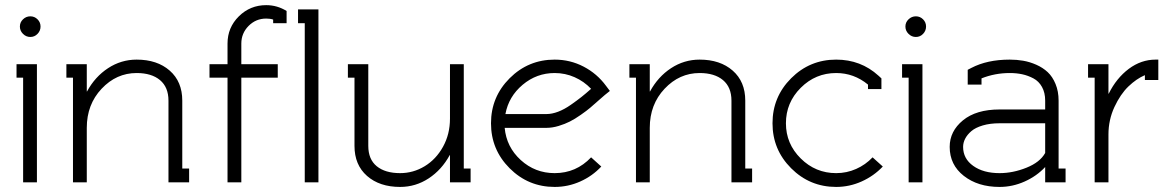

<svg xmlns="http://www.w3.org/2000/svg" viewBox="-20 -716 4605 754"><path d="M70.3 -640.1Q82.5 -651.9 99.1 -651.9Q115.7 -651.9 127.4 -640.1Q139.2 -628.4 139.2 -611.8Q139.2 -595.2 127.4 -583Q115.7 -570.8 99.1 -570.8Q82.5 -570.8 70.3 -583Q58.1 -595.2 58.1 -611.8Q58.1 -628.4 70.3 -640.1ZM70.8 -411.1H44.9V-463.9H125V0H70.8Z M722.7 0H641.6V-320.8Q641.6 -373.5 608.4 -401.4Q575.2 -429.2 516.6 -429.2Q437 -429.2 378.9 -367.4Q320.8 -305.7 320.8 -213.9V0H266.6V-411.1H240.7V-463.9H320.8V-356.9H321.8Q353 -414.6 404.3 -448.2Q455.6 -481.9 516.6 -481.9Q597.2 -481.9 646.5 -438.7Q695.8 -395.5 695.8 -320.8V-54.2H722.7Z M1052.7 -639.2Q1041 -643.1 1025.4 -643.1Q984.9 -643.1 956.3 -614.3Q927.7 -585.4 927.7 -544.9V-463.9H1070.8V-411.1H927.7V0H873.5V-411.1H802.7V-463.9H873.5V-544.9Q873.5 -607.9 918 -651.9Q962.4 -695.8 1025.4 -695.8Q1068.4 -695.8 1105.5 -672.9V-625H1052.7ZM1230.5 -679.2V0H1176.8V-625H1150.4V-679.2Z M1346.2 -463.9H1426.3V-143.1Q1426.3 -90.3 1459.5 -63.2Q1492.7 -36.1 1551.3 -36.1Q1603 -36.1 1647.7 -63.2Q1692.4 -90.3 1719.7 -139.6Q1747.1 -189 1747.1 -250V-463.9H1801.3V-54.2H1828.1V0H1747.1V-106.9H1746.1Q1714.8 -49.3 1663.6 -15.6Q1612.3 18.1 1551.3 18.1Q1470.7 18.1 1421.4 -25.1Q1372.1 -68.4 1372.1 -143.1V-411.1H1346.2Z M2126 -268.1Q2147.5 -268.1 2171.9 -277.3Q2196.3 -286.6 2221.4 -304.2Q2246.6 -321.8 2263.2 -335Q2279.8 -348.1 2301.3 -367.2Q2273.4 -396.5 2236.6 -412.8Q2199.7 -429.2 2158.2 -429.2Q2087.4 -429.2 2032.5 -383.1Q1977.5 -336.9 1964.8 -268.1ZM1961.9 -213.9Q1968.8 -138.7 2025.1 -87.4Q2081.5 -36.1 2158.2 -36.1Q2242.7 -36.1 2301.3 -98.1L2341.3 -62Q2306.2 -24.4 2258.5 -3.2Q2210.9 18.1 2158.2 18.1Q2054.7 18.1 1981.4 -55.2Q1908.2 -128.4 1908.2 -231.9Q1908.2 -335.4 1981.4 -408.7Q2054.7 -481.9 2158.2 -481.9Q2219.2 -481.9 2272 -454.3Q2324.7 -426.8 2359.9 -378.9L2375 -358.9L2355 -342.8Q2350.1 -338.9 2330.3 -321.3Q2310.5 -303.7 2297.6 -292.7Q2284.7 -281.7 2261 -265.1Q2237.3 -248.5 2218 -238.8Q2198.7 -229 2173.8 -221.4Q2148.9 -213.9 2126 -213.9Z M2933.6 0H2852.5V-320.8Q2852.5 -373.5 2819.3 -401.4Q2786.1 -429.2 2727.5 -429.2Q2647.9 -429.2 2589.8 -367.4Q2531.7 -305.7 2531.7 -213.9V0H2477.5V-411.1H2451.7V-463.9H2531.7V-356.9H2532.7Q2564 -414.6 2615.2 -448.2Q2666.5 -481.9 2727.5 -481.9Q2808.1 -481.9 2857.4 -438.7Q2906.7 -395.5 2906.7 -320.8V-54.2H2933.6Z M3263.7 18.1Q3160.2 18.1 3086.9 -55.2Q3013.7 -128.4 3013.7 -231.9Q3013.7 -335.4 3086.9 -408.7Q3160.2 -481.9 3263.7 -481.9Q3360.4 -481.9 3429.7 -418.9L3441.4 -408.2V-366.2H3388.7V-383.8Q3333.5 -429.2 3263.7 -429.2Q3182.6 -429.2 3124.5 -371.1Q3066.4 -313 3066.4 -231.9Q3066.4 -151.4 3124.5 -93.8Q3182.6 -36.1 3263.7 -36.1Q3305.2 -36.1 3342 -52.5Q3378.9 -68.8 3406.7 -98.1L3446.8 -62Q3411.6 -24.9 3363.8 -3.4Q3315.9 18.1 3263.7 18.1Z M3547.9 -640.1Q3560.1 -651.9 3576.7 -651.9Q3593.3 -651.9 3605 -640.1Q3616.7 -628.4 3616.7 -611.8Q3616.7 -595.2 3605 -583Q3593.3 -570.8 3576.7 -570.8Q3560.1 -570.8 3547.9 -583Q3535.6 -595.2 3535.6 -611.8Q3535.6 -628.4 3547.9 -640.1ZM3548.3 -411.1H3522.5V-463.9H3602.5V0H3548.3Z M4164.6 0H4084.5V-60.1Q4051.3 -24.4 4003.9 -3.2Q3956.5 18.1 3905.3 18.1Q3820.3 18.1 3764.9 -25.4Q3709.5 -68.8 3709.5 -139.2Q3709.5 -200.7 3761.5 -243.4Q3813.5 -286.1 3905.3 -286.1H4084.5V-320.8Q4084.5 -352.1 4072 -374.5Q4059.6 -397 4038.3 -408.2Q4017.1 -419.4 3994.4 -424.3Q3971.7 -429.2 3945.3 -429.2Q3887.2 -429.2 3834.5 -408.2V-383.8H3780.3V-441.9L3794.4 -449.2Q3856.9 -481.9 3945.3 -481.9Q3972.7 -481.9 3998.3 -477.5Q4023.9 -473.1 4049.8 -461.7Q4075.7 -450.2 4094.5 -432.6Q4113.3 -415 4125.2 -386.2Q4137.2 -357.4 4137.2 -320.8V-54.2H4164.6ZM3905.3 -231.9Q3868.2 -231.9 3839.4 -223.4Q3810.5 -214.8 3794.4 -200.9Q3778.3 -187 3770.3 -171.4Q3762.2 -155.8 3762.2 -139.2Q3762.2 -92.8 3802 -64.5Q3841.8 -36.1 3905.3 -36.1Q3958 -36.1 4011 -57.4Q4064 -78.6 4084.5 -115.2V-231.9Z M4278.8 -411.1H4252.9V-463.9H4333V-348.1H4334Q4364.3 -409.2 4412.8 -445.6Q4461.4 -481.9 4518.1 -481.9H4528.8V-401.9H4476.1V-420.9Q4442.9 -406.7 4411.4 -376.5Q4379.9 -346.2 4356.4 -295.7Q4333 -245.1 4333 -188V0H4278.8Z"/></svg>

Font: Rawengulk
Style: Demibold
Weight: 600
Version: Version 0.92